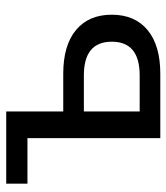

<svg xmlns="http://www.w3.org/2000/svg" viewBox="22 -570 548 633"><g transform="rotate(-90 296.5 -254.0)"><path d="M369 -320Q463 -320 513.5 -278Q564 -236 564 -160Q564 -84 513.5 -42Q463 0 369 0H157V-438H7V-508H245V-320ZM245 -68H364Q475 -68 475 -160Q475 -252 364 -252H245Z"/></g></svg>

Font: CST
Style: Regular
Weight: 400
Version: Version 1.00